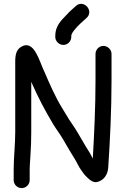

<svg xmlns="http://www.w3.org/2000/svg" viewBox="-20 -919 640 983"><path d="M345 -730V-737C345 -738.3 345.5 -740.3 346.5 -743C351.6 -756.7 367.3 -772.9 376 -783L392 -799C398 -804.3 404.7 -810.3 412 -817L424 -828C461.9 -862.8 410.1 -923.7 369 -889L357 -878C342.2 -865.5 328.5 -852.2 317 -839C292.5 -814.5 263 -783.9 263 -737V-730C263 -707.8 282.5 -689 304.5 -689C326.6 -689 345 -707.8 345 -730ZM132 3V-50C132 -77.8 134.9 -93.8 136 -126C138.7 -164.7 140 -203.4 140 -245V-500C174.2 -421.2 212.3 -349.9 253 -282C273.2 -249.2 286.5 -234.3 305 -202C325.6 -167.1 346.9 -129.5 367 -98C376.8 -81.7 383.6 -63.9 395 -49C405.3 -35.3 409.6 -26.3 423 -14C435.8 -1.2 456 19 479 12.5C512.2 3.2 531 -23.9 534 -60C543.5 -202.4 551 -356.2 551 -507V-643C551 -665.2 531.5 -684 509.5 -684C487.4 -684 469 -665.2 469 -643V-507C469 -374 462.4 -232.9 455 -107C453.7 -109 452.7 -111 452 -113C443.6 -131.2 432.4 -148.3 421 -166C398.7 -202.2 372.5 -252.1 348 -286C331.6 -308.4 311 -345.9 295 -371C264.5 -420.3 232.6 -492.7 208 -550C191.4 -584.5 182.2 -617.8 164 -649C142 -687 116.7 -697 88 -679C64.1 -664.7 58 -639.5 58 -604V-245C58 -179.4 50 -111.2 50 -50V3C50 25.5 68.5 44 91 44C113.5 44 132 25.5 132 3Z"/></svg>

Font: HoneyBee
Style: Bd
Weight: 700
Foundry: Cannot Into Space Fonts
Version: Version 0.89